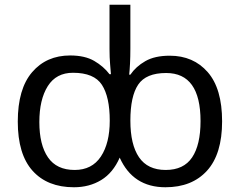

<svg xmlns="http://www.w3.org/2000/svg" viewBox="-20 -780 1012 810"><path d="M292 10Q180 10 117.5 -59.5Q55 -129 55 -267Q55 -405 115.5 -475.5Q176 -546 276 -546Q338 -546 377.5 -523Q417 -500 442 -467H448Q447 -480 444.5 -509Q442 -538 442 -572V-760H530V-575Q530 -541 528.5 -511.5Q527 -482 525 -465H530Q553 -499 593 -522Q633 -545 696 -545Q796 -545 856.5 -475.5Q917 -406 917 -268Q917 -130 853.5 -60Q790 10 678 10Q541 10 485 -115Q457 -51 407 -20.5Q357 10 292 10ZM295 -63Q368 -63 405.5 -119.5Q443 -176 443 -271Q443 -371 410 -422Q377 -473 288 -473Q217 -473 181.5 -416.5Q146 -360 146 -265Q146 -169 182.5 -116Q219 -63 295 -63ZM679 -63Q755 -63 790.5 -116Q826 -169 826 -269Q826 -472 681 -472Q596 -472 563 -423Q530 -374 530 -271Q530 -170 566.5 -116.5Q603 -63 679 -63Z"/></svg>

Font: Go Noto Kurrent-Regular
Style: Regular
Weight: 400
Designer: Monotype Design Team
Foundry: Monotype Imaging Inc.
Version: Version 2.012; ttfautohint (v1.8.4.7-5d5b)